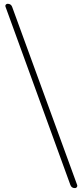

<svg xmlns="http://www.w3.org/2000/svg" viewBox="-20 -800 436 998"><path d="M369.1 177.7Q351.6 177.7 345.7 161.1L8.8 -764.6Q7.8 -766.6 7.8 -768.6Q7.8 -772.5 9.8 -775.4Q13.7 -780.3 19.5 -780.3Q37.1 -780.3 43 -764.6L380.9 161.1Q381.8 163.1 381.8 165Q381.8 168.9 379.9 171.9Q376 177.7 369.1 177.7Z"/></svg>

Font: Gen Jyuu Gothic ExtraLight
Style: Regular
Weight: 100
Designer: [Source Han Sans]
Ryoko NISHIZUKA  (kana & ideographs); Paul D. Hunt (Latin, Greek & Cyrillic); Wenlong ZHANG  (bopomofo
Version: Version 1.002.20150607